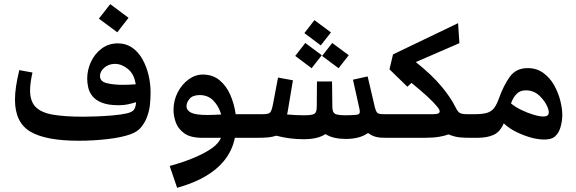

<svg xmlns="http://www.w3.org/2000/svg" viewBox="-20 -669 2798 932"><path d="M611.8 -16.6Q568.8 -1.5 500.7 6.3Q432.6 14.2 362.3 14.2Q202.1 14.2 127.4 -30Q52.7 -74.2 52.7 -185.1Q52.7 -215.3 58.1 -251.2Q63.5 -287.1 73.7 -328.6L137.7 -316.9Q126 -266.6 126 -230Q126 -177.2 153.1 -149.7Q180.2 -122.1 237.3 -112.3Q294.4 -102.5 385.3 -102.5Q411.6 -102.5 450.2 -104Q488.8 -105.5 528.1 -108.9Q567.4 -112.3 595.7 -118.7Q621.1 -124.5 629.9 -136Q638.7 -147.5 640.6 -172.9Q619.6 -166.5 600.3 -162.4Q581.1 -158.2 556.2 -158.2Q504.9 -158.2 474.4 -170.7Q443.8 -183.1 428.5 -202.6Q413.1 -222.2 408.2 -244.6Q403.3 -267.1 403.3 -287.1Q403.3 -329.6 421.6 -368.9Q439.9 -408.2 473.6 -433.3Q507.3 -458.5 552.2 -458.5Q591.8 -458.5 621.6 -437.7Q651.4 -417 671.1 -382.1Q690.9 -347.2 700.9 -305.2Q710.9 -263.2 710.9 -220.7Q710.9 -185.5 707.3 -155.8Q703.6 -126 690.9 -94.2Q681.6 -71.8 664.1 -50.3Q646.5 -28.8 611.8 -16.6ZM465.3 -300.3Q465.3 -273.4 498 -265.4Q530.8 -257.3 574.2 -257.3Q586.9 -257.3 604 -257.8Q621.1 -258.3 638.7 -259.8Q631.8 -309.1 601.1 -334Q570.3 -358.9 538.6 -358.9Q507.3 -358.9 486.3 -340.3Q465.3 -321.8 465.3 -300.3ZM549.3 -512.2 460 -578.6 515.1 -648.9 604 -582.5Z M839.8 242.7 803.7 136.7Q876 116.7 926.5 94.7Q977.1 72.8 1008.8 50.3Q1041.5 26.9 1052.7 0H962.9Q904.3 0 874 -22.2Q843.8 -44.4 833 -75.7Q822.3 -106.9 822.3 -134.8Q822.3 -181.2 842.5 -220.5Q862.8 -259.8 895.3 -283.4Q927.7 -307.1 964.4 -307.1Q1012.7 -307.1 1045.9 -279.5Q1079.1 -252 1098.1 -208Q1117.2 -164.1 1124 -114.7H1175.8Q1195.3 -114.7 1203.9 -101.8Q1212.4 -88.9 1212.4 -56.2Q1212.4 -26.4 1203.1 -13.2Q1193.8 0 1175.8 0H1120.1Q1107.4 63 1066.9 112.3Q1033.2 153.8 977.3 186.8Q921.4 219.7 839.8 242.7ZM885.3 -153.8Q885.3 -133.3 907.7 -122.1Q930.2 -110.8 987.8 -110.8Q1002.9 -110.8 1019.5 -111.6Q1036.1 -112.3 1053.7 -113.3Q1041.5 -154.8 1015.1 -181.2Q988.8 -207.5 949.7 -207.5Q915.5 -207.5 900.4 -189.5Q885.3 -171.4 885.3 -153.8Z M1461.9 -460.4 1542 -400.9 1492.7 -337.9 1413.1 -397.5ZM1592.8 -460.4 1672.9 -400.9 1623.5 -337.9 1543.5 -397.5ZM1506.3 -571.3 1586.4 -511.7 1537.1 -448.7 1457.5 -508.3ZM1175.8 0Q1157.7 0 1148.4 -13.2Q1139.2 -26.4 1139.2 -56.2Q1139.2 -88.9 1147.7 -101.8Q1156.2 -114.7 1175.8 -114.7H1255.4Q1284.2 -114.7 1291.7 -123.5Q1299.3 -132.3 1305.7 -166L1329.6 -292.5L1401.9 -279.3L1379.4 -144.5Q1377.9 -135.7 1376.7 -128.2Q1375.5 -120.6 1373.5 -113.3Q1418 -109.4 1456.1 -109.4Q1495.1 -109.4 1506.3 -116.7Q1517.6 -124 1517.6 -150.9L1518.6 -273.4H1591.8L1593.3 -148.4Q1593.8 -123 1606.9 -116.2Q1620.1 -109.4 1659.2 -109.4Q1680.7 -109.4 1692.6 -110.4Q1704.6 -111.3 1710.9 -111.8Q1726.6 -113.8 1726.6 -126Q1726.6 -134.3 1723.1 -148.4L1693.4 -282.2L1764.6 -297.9L1798.8 -151.9Q1804.7 -127.4 1812 -121.1Q1819.3 -114.7 1841.8 -114.7H1856Q1875.5 -114.7 1884 -101.8Q1892.6 -88.9 1892.6 -56.2Q1892.6 -26.4 1883.3 -13.2Q1874 0 1856 0Q1825.2 0.5 1804.9 -4.6Q1784.7 -9.8 1766.6 -23.4Q1726.1 5.4 1659.2 5.4Q1629.4 5.4 1604.7 0Q1580.1 -5.4 1559.6 -18.1Q1522.9 6.8 1453.6 6.8Q1385.3 6.8 1321.3 -10.3Q1302.7 -4.4 1283.2 -2.2Q1263.7 0 1220.2 0Z M1856 0Q1837.9 0 1828.6 -13.2Q1819.3 -26.4 1819.3 -56.2Q1819.3 -88.9 1827.9 -101.8Q1836.4 -114.7 1856 -114.7H2082Q2100.1 -114.7 2107.2 -118.4Q2114.3 -122.1 2114.3 -128.4Q2114.3 -136.7 2102.1 -151.4Q2069.8 -191.4 1977.5 -266.6L1957.5 -248L1870.6 -332.5L1887.7 -404.8L2203.6 -556.6L2210 -459.5L1998.5 -367.7Q2076.7 -305.2 2122.1 -250.7Q2167.5 -196.3 2190.9 -148.9Q2200.7 -128.9 2210.2 -121.8Q2219.7 -114.7 2249 -114.7H2268.6Q2288.1 -114.7 2296.6 -101.8Q2305.2 -88.9 2305.2 -56.2Q2305.2 -26.4 2295.9 -13.2Q2286.6 0 2268.6 0Q2236.8 0 2213.1 -2Q2189.5 -3.9 2156.7 -16.6Q2140.1 -9.8 2111.3 -4.9Q2082.5 0 2037.6 0Z M2268.6 0Q2250.5 0 2241.2 -13.2Q2231.9 -26.4 2231.9 -56.2Q2231.9 -88.9 2240.5 -101.8Q2249 -114.7 2268.6 -114.7H2283.2Q2321.8 -114.7 2343.5 -121.1Q2365.2 -127.4 2378.2 -144.3Q2391.1 -161.1 2401.9 -191.4Q2424.8 -255.4 2455.1 -296.9Q2485.4 -338.4 2541.5 -338.4Q2585.4 -338.4 2617.4 -314.9Q2649.4 -291.5 2669.7 -255.6Q2689.9 -219.7 2699.7 -180.7Q2709.5 -141.6 2709.5 -110.8Q2709.5 -82 2700.9 -51.8Q2692.4 -21.5 2671.4 -4.4Q2662.6 2.4 2649.7 5.4Q2636.7 8.3 2621.1 8.3Q2596.2 8.3 2563.5 0.5Q2527.8 -8.8 2490.2 -26.6Q2452.6 -44.4 2425.3 -70.3Q2407.7 -28.8 2376.2 -14.4Q2344.7 0 2294.9 0ZM2532.7 -230.5Q2503.9 -230.5 2487.1 -212.6Q2470.2 -194.8 2460.4 -167Q2480.5 -149.9 2510.3 -135.5Q2540 -121.1 2569.3 -112.3Q2598.6 -103.5 2617.2 -103.5Q2632.3 -103.5 2638.2 -109.1Q2644 -114.7 2644 -124Q2644 -132.3 2639.2 -145.5Q2627.9 -175.8 2599.9 -203.1Q2571.8 -230.5 2532.7 -230.5Z"/></svg>

Font: Markazi Text
Style: Bold
Weight: 700
Designer: Borna Izadpanah (Arabic designer), Fiona Ross (Arabic design director) and Florian Runge (Latin designer)
Foundry: Borna Izadpanah and Florian Runge
Version: Version 1.001; ttfautohint (v1.8.3)